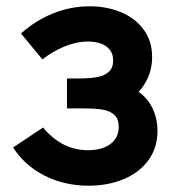

<svg xmlns="http://www.w3.org/2000/svg" viewBox="-20 -575 560 610"><path d="M21.7 -106.5 116.7 -169.8Q146.2 -134.4 181.8 -116.1Q217.3 -97.8 260 -97.8Q289.8 -97.8 311.8 -106.8Q333.8 -115.7 345.6 -132.4Q357.3 -149.1 357.3 -171.7Q357.3 -196.8 343.8 -209.5Q330.2 -222.2 308.7 -226.2Q287.2 -230.3 252.2 -230.5Q241.8 -230.7 232.8 -230.7H192.8V-325.8H232.7Q267.6 -325.8 290.2 -330.3Q312.8 -334.8 326.1 -347.2Q339.5 -359.6 339.5 -382.8Q339.5 -403.4 328.7 -417Q317.9 -430.5 299.9 -436.8Q281.9 -443 259.5 -443Q222.8 -443 184.9 -427.3Q147 -411.7 114.7 -386.3L46.7 -468.5Q92.5 -509.7 148.4 -532.3Q204.3 -555 265.3 -555Q318.6 -555 363.8 -536.5Q409.1 -517.9 436.2 -481.3Q463.3 -444.8 463.3 -393.8Q463.3 -355.1 446.8 -321.7Q430.3 -288.3 395.7 -258.8L393.8 -298Q421.1 -286.7 440.5 -266Q460 -245.3 470.2 -218Q480.3 -190.7 480.3 -159.3Q480.3 -104.8 451 -65.3Q421.8 -25.9 372 -5.5Q322.2 15 261.8 15Q184.7 15 121.2 -17.2Q57.8 -49.5 21.7 -106.5Z"/></svg>

Font: Tap Sans
Style: Regular
Weight: 400
Designer: Tap Payments
Foundry: Tap Payments
Version: Version 1.001;Glyphs 3.1.2 (3151)